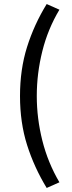

<svg xmlns="http://www.w3.org/2000/svg" viewBox="-20 -753 355 950"><path d="M211 177Q149 75 114 -35.5Q79 -146 79 -278Q79 -410 114 -521Q149 -632 211 -733L274 -705Q217 -610 189.5 -500Q162 -390 162 -278Q162 -167 189.5 -57.5Q217 52 274 149Z"/></svg>

Font: Assistant ExtraLight SemiBold
Style: Regular
Weight: 600
Version: Version 3.000